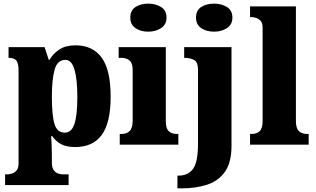

<svg xmlns="http://www.w3.org/2000/svg" viewBox="-20 -795 1735 1055"><path d="M8 222V163H23Q30 163 44.5 159Q59 155 70.5 142Q82 129 82 102V-405Q82 -452 68 -464.5Q54 -477 31 -477H27V-536H225L248 -466H252Q271 -500 306 -523Q341 -546 395 -546Q489 -546 538.5 -478.5Q588 -411 588 -264Q588 -120 539 -53.5Q490 13 393 13Q346 13 316.5 -2.5Q287 -18 267 -47H261Q263 -22 264 5.5Q265 33 265 63V99Q265 127 276 141Q287 155 301 159Q315 163 323 163H357V222ZM336 -66Q373 -66 389 -114Q405 -162 405 -262Q405 -358 389.5 -412Q374 -466 339 -466Q295 -466 280 -412Q265 -358 265 -265Q265 -161 279.5 -113.5Q294 -66 336 -66Z M795 -621Q753 -621 724.5 -640.5Q696 -660 696 -698Q696 -738 724.5 -756.5Q753 -775 795 -775Q835 -775 865 -756.5Q895 -738 895 -698Q895 -660 865 -640.5Q835 -621 795 -621ZM638 0V-59H649Q676 -59 692.5 -75Q709 -91 709 -133V-410Q709 -448 692 -462.5Q675 -477 649 -477H632V-536H891V-130Q891 -89 907.5 -74Q924 -59 950 -59H960V0Z M1157 -621Q1114 -621 1085.5 -640.5Q1057 -660 1057 -698Q1057 -738 1085.5 -756.5Q1114 -775 1157 -775Q1197 -775 1227 -756.5Q1257 -738 1257 -698Q1257 -660 1227 -640.5Q1197 -621 1157 -621ZM955 240V170H962Q1014 170 1041 132.5Q1068 95 1068 -6V-411Q1068 -454 1046.5 -465.5Q1025 -477 996 -477H992V-536H1252V8Q1252 97 1216.5 148Q1181 199 1119 219.5Q1057 240 977 240Z M1354 0V-59H1364Q1390 -59 1406.5 -74Q1423 -89 1423 -130V-644Q1423 -669 1411.5 -681Q1400 -693 1386 -697Q1372 -701 1364 -701H1354V-760H1606V-130Q1606 -89 1623 -74Q1640 -59 1666 -59H1676V0Z"/></svg>

Font: Noto Serif Hebrew SemiCondensed Black
Style: Regular
Weight: 900
Width: 4
Designer: Monotype Design Team
Foundry: Monotype Imaging Inc.
Version: Version 2.004; ttfautohint (v1.8.4.7-5d5b)